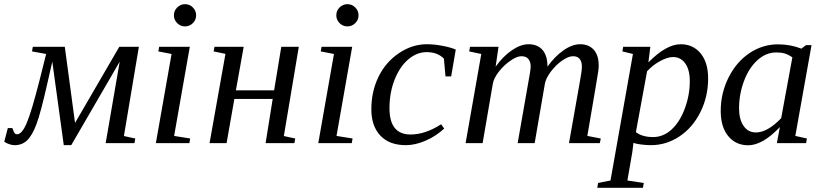

<svg xmlns="http://www.w3.org/2000/svg" viewBox="-49 -682 3925 915"><path d="M21 9.8Q-2.4 9.8 -28.8 -6.3L-11.7 -71.8H9.8Q17.6 -50.3 21.7 -46.1Q25.9 -42 32.2 -42Q55.7 -42 78.6 -96.4Q101.6 -150.9 138.7 -296.4L170.9 -424.8L103.5 -437L107.4 -459H259.8L308.6 -96.2L519.5 -459H612.8L541.5 -33.7L595.7 -22L591.8 0H454.6L521.5 -388.2L290.5 9.8H254.9L200.2 -388.2L176.3 -283.2Q145.5 -146.5 125.5 -92.3Q105.5 -38.1 81.3 -14.2Q57.1 9.8 21 9.8Z M780.8 -34.2 857.4 -22 853.5 0H693.8L768.6 -424.8L705.6 -437L709.5 -459H855.5ZM885.7 -608.9Q885.7 -587.4 870.1 -571.8Q854.5 -556.2 832.5 -556.2Q811 -556.2 795.4 -571.8Q779.8 -587.4 779.8 -608.9Q779.8 -630.9 795.4 -646.5Q811 -662.1 832.5 -662.1Q854.5 -662.1 870.1 -646.5Q885.7 -630.9 885.7 -608.9Z M1375 -459 1303.7 -33.7 1357.9 -22 1354 0H1216.8L1250.5 -210.4H1067.9L1030.8 0H949.7L1025.4 -425.3L969.2 -437L973.1 -459H1112.3L1075.2 -251.5H1257.3L1291.5 -459Z M1554.7 -34.2 1631.3 -22 1627.4 0H1467.8L1542.5 -424.8L1479.5 -437L1483.4 -459H1629.4ZM1659.7 -608.9Q1659.7 -587.4 1644 -571.8Q1628.4 -556.2 1606.4 -556.2Q1585 -556.2 1569.3 -571.8Q1553.7 -587.4 1553.7 -608.9Q1553.7 -630.9 1569.3 -646.5Q1585 -662.1 1606.4 -662.1Q1628.4 -662.1 1644 -646.5Q1659.7 -630.9 1659.7 -608.9Z M2067.9 -69.3Q2028.3 -32.7 1979 -11.5Q1929.7 9.8 1885.3 9.8Q1806.6 9.8 1763.7 -35.6Q1720.7 -81.1 1720.7 -161.1Q1720.7 -246.1 1754.9 -316.2Q1789.1 -386.2 1852.3 -428.7Q1915.5 -471.2 1984.9 -471.2Q2019.5 -471.2 2058.6 -463.9Q2097.7 -456.5 2123 -445.8L2101.1 -317.9H2074.2L2066.4 -402.8Q2035.6 -433.6 1984.4 -433.6Q1937.5 -433.6 1896.7 -398.9Q1856 -364.3 1831.5 -302.2Q1807.1 -240.2 1807.1 -166Q1807.1 -41 1907.7 -41Q1977.5 -41 2053.2 -89.8Z M2560.1 -364.3Q2593.3 -411.6 2635.3 -441.4Q2677.2 -471.2 2715.8 -471.2Q2756.8 -471.2 2780.5 -445.1Q2804.2 -418.9 2804.2 -369.6Q2804.2 -358.9 2802 -341.6Q2799.8 -324.2 2750 -34.2L2814 -22L2809.6 0H2662.6L2712.9 -284.2Q2724.1 -343.3 2724.1 -365.2Q2724.1 -387.2 2713.9 -400.6Q2703.6 -414.1 2681.6 -414.1Q2660.2 -414.1 2630.4 -393.6Q2600.6 -373 2576.4 -341.1Q2552.2 -309.1 2547.4 -281.2L2499 0H2418L2467.8 -284.2Q2480 -348.1 2480 -365.2Q2480 -387.2 2469.2 -400.6Q2458.5 -414.1 2435.5 -414.1Q2414.1 -414.1 2382.8 -392.3Q2351.6 -370.6 2327.6 -339.6Q2303.7 -308.6 2299.3 -281.2L2251 0H2169.9L2244.6 -424.8L2187 -437L2190.9 -459H2326.7L2313 -364.3Q2347.2 -412.6 2389.6 -441.9Q2432.1 -471.2 2469.7 -471.2Q2512.7 -471.2 2536.4 -444.1Q2560.1 -417 2560.1 -364.3Z M2969.7 -1 2964.4 43 2940.9 178.2 3019 189.9 3015.1 212.9H2797.4L2801.3 189.9L2860.4 178.2L2967.3 -424.8L2917 -437L2920.9 -459H3050.3L3041 -384.8Q3126.5 -471.2 3194.8 -471.2Q3253.9 -471.2 3289.8 -427.7Q3325.7 -384.3 3325.7 -308.1Q3325.7 -222.2 3289.1 -148.2Q3252.4 -74.2 3189.5 -32.2Q3126.5 9.8 3052.7 9.8Q3030.3 9.8 3006.1 6.6Q2981.9 3.4 2969.7 -1ZM2981.4 -52.2Q3011.7 -28.8 3063.5 -28.8Q3111.8 -28.8 3151.1 -64.5Q3190.4 -100.1 3214.4 -164.3Q3238.3 -228.5 3238.3 -295.4Q3238.3 -349.6 3216.6 -379.9Q3194.8 -410.2 3158.2 -410.2Q3132.3 -410.2 3097.2 -391.1Q3062 -372.1 3034.7 -342.3Z M3741.2 -34.2 3796.4 -22 3792.5 0H3653.3L3667.5 -76.2Q3585 10.3 3516.6 10.3Q3457.5 10.3 3421.6 -33.2Q3385.7 -76.7 3385.7 -152.8Q3385.7 -238.3 3423.1 -312.7Q3460.4 -387.2 3522.9 -429Q3585.4 -470.7 3658.7 -470.7Q3717.8 -470.7 3770 -450.2L3792 -466.8H3818.4ZM3727.1 -408.7Q3708 -421.9 3691.4 -427Q3674.8 -432.1 3650.4 -432.1Q3601.6 -432.1 3560.8 -395.3Q3520 -358.4 3496.6 -295.9Q3473.1 -233.4 3473.1 -165.5Q3473.1 -113.3 3494.6 -82Q3516.1 -50.8 3553.2 -50.8Q3608.4 -50.8 3673.8 -118.7Z"/></svg>

Font: Liberation Serif
Style: Italic
Weight: 400
Italic angle: -16.333°
Designer: Steve Matteson
Foundry: Ascender Corporation
Version: Version 2.1.5